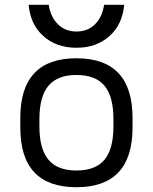

<svg xmlns="http://www.w3.org/2000/svg" viewBox="-20 -774 640 804"><path d="M300 10Q65 10 65 -240V-280Q65 -530 300 -530Q535 -530 535 -280V-240Q535 10 300 10ZM300 -60Q380 -60 417.5 -105Q455 -150 455 -245V-275Q455 -370 417.5 -415Q380 -460 300 -460Q221 -460 183 -415Q145 -370 145 -275V-245Q145 -150 183 -105Q221 -60 300 -60ZM300 -574Q216 -574 161.5 -623Q107 -672 100 -754H184Q192 -702 223 -672Q254 -642 300 -642Q347 -642 377.5 -672Q408 -702 416 -754H500Q493 -672 438.5 -623Q384 -574 300 -574Z"/></svg>

Font: M PLUS Code Latin 60
Style: Regular
Weight: 400
Width: 7
Monospace: yes
Designer: Coji Morishita
Foundry: UNDERFOREST DESIGN
Version: Version 1.005; ttfautohint (v1.8.3)